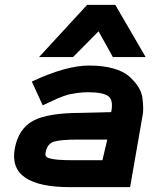

<svg xmlns="http://www.w3.org/2000/svg" viewBox="-20 -770 658 791"><path d="M141 -535 339 -750H455L580 -535H445L386 -641L281 -535ZM268 1Q141 1 83.5 -38.5Q26 -78 41 -159Q57 -241 117.5 -273Q178 -305 314 -305L438 -308Q448 -357 426.5 -373.5Q405 -390 343 -390Q322 -390 303 -387.5Q284 -385 271 -382.5Q258 -380 240.5 -373.5Q223 -367 214 -363Q205 -359 185 -349.5Q165 -340 156 -336L111 -434Q252 -500 347 -500Q404 -500 446.5 -488Q489 -476 512 -455.5Q535 -435 549.5 -412.5Q564 -390 567 -364.5Q570 -339 570 -322.5Q570 -306 567 -292L516 1ZM278 -110H402L422 -195H304Q229 -195 202.5 -186.5Q176 -178 169 -147Q166 -136 168 -129Q170 -122 183 -118Q196 -114 218.5 -112Q241 -110 278 -110Z"/></svg>

Font: Hermit
Style: Bold Italic
Weight: 700
Italic angle: -10°
Designer: Pablo Caro
Version: Version 2.000;PS 002.000;hotconv 1.0.88;makeotf.lib2.5.64775